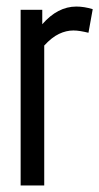

<svg xmlns="http://www.w3.org/2000/svg" viewBox="-20 -566 303 586"><path d="M109 -536V-492Q156 -546 213 -546Q225 -546 237.5 -544Q250 -542 263 -538L250 -466Q238 -469 226 -471Q214 -473 204 -473Q182 -473 160 -462.5Q138 -452 115 -427V0H43V-536Z"/></svg>

Font: Georama Condensed
Style: Regular
Weight: 400
Width: 3
Designer: Jean-Baptiste Levee
Foundry: Production Type
Version: Version 1.000